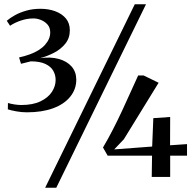

<svg xmlns="http://www.w3.org/2000/svg" viewBox="-20 -835 910 906"><path d="M107 -305Q81 -305 55.8 -309.8Q30.5 -314.5 17 -319L17.5 -349Q30.5 -345 48.2 -342.2Q66 -339.5 80.5 -339.5Q135 -339.5 171 -356.8Q207 -374 224.8 -401.2Q242.5 -428.5 242.5 -457.5Q242.5 -481.5 231.2 -501.2Q220 -521 194.2 -533.2Q168.5 -545.5 125.5 -545.5Q121.5 -544.5 113 -542.5Q104.5 -540.5 95.2 -538Q86 -535.5 79 -534L70 -564Q82.5 -566.5 95 -570.2Q107.5 -574 120.5 -578.5Q167.5 -595.5 192.2 -623.2Q217 -651 217 -681.5Q217 -705 204 -719.5Q191 -734 172.2 -741.2Q153.5 -748.5 135 -748Q107 -747.5 78.5 -738Q50 -728.5 27.5 -713.5L12 -737Q27.5 -750.5 51 -763.5Q74.5 -776.5 104.8 -785Q135 -793.5 171 -793.5Q209.5 -793.5 241 -781.8Q272.5 -770 291 -747.8Q309.5 -725.5 309.5 -692Q309.5 -655.5 288.5 -629.2Q267.5 -603 235.2 -586.2Q203 -569.5 169 -560.5Q219 -567.5 257.5 -556.8Q296 -546 317.8 -521.2Q339.5 -496.5 340 -459.5Q340 -414 311.5 -378.8Q283 -343.5 230.8 -324.2Q178.5 -305 107 -305ZM616 -815H669L245.5 51H193ZM696 0 697.5 -100.5H488L466 -139Q489.5 -178.5 512.2 -222.8Q535 -267 556 -312.2Q577 -357.5 596.2 -400.2Q615.5 -443 632 -479H657.5L728.5 -444.5L564.5 -178L519 -130L698 -143.5L703.5 -277.5L783 -283L782.5 -149.5L862.5 -155V-100.5H783V0Z"/></svg>

Font: Merriweather 120pt
Style: Regular
Weight: 400
Version: Version 2.100